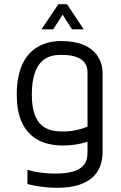

<svg xmlns="http://www.w3.org/2000/svg" viewBox="-20 -704 578 917"><path d="M300 -684H259L178 -564H234L279 -634L324 -564H380L300 -684ZM272 -508C193 -508 60 -474 60 -252C60 -51 180 -9 281 -9C321 -9 361 -15 398 -27V23C398 73 380 125 245 125C189 125 143 117 111 107V175C147 184 195 193 253 193C432 193 470 100 470 21V-355C470 -391 456 -508 272 -508ZM398 -99C361 -84 322 -76 281 -76C207 -76 132 -97 132 -252C132 -422 212 -442 272 -442C356 -442 398 -414 398 -358V-99Z"/></svg>

Font: Maven Pro
Style: Regular
Weight: 400
Designer: Joe Prince
Foundry: Joe Prince
Version: Version 1.003